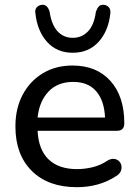

<svg xmlns="http://www.w3.org/2000/svg" viewBox="-20 -768 575 797"><path d="M282 -549Q216 -549 175.5 -594Q135 -639 127 -712Q124 -728 132.5 -737.5Q141 -747 154 -748Q167 -749 174.5 -741Q182 -733 186 -719Q194 -665 219 -638Q244 -611 282 -611Q320 -611 345.5 -638Q371 -665 378 -719Q383 -733 390 -741Q397 -749 410 -748Q424 -747 432 -737.5Q440 -728 438 -712Q430 -639 389 -594Q348 -549 282 -549ZM299 9Q180 9 112 -58.5Q44 -126 44 -243Q44 -319 74.5 -375.5Q105 -432 158 -464Q211 -496 281 -496Q381 -496 438.5 -432Q496 -368 496 -256Q496 -225 465 -225H136Q140 -146 182 -106Q224 -66 300 -66Q332 -66 365 -74Q398 -82 429 -103Q447 -112 461 -107Q475 -102 481 -89.5Q487 -77 483 -62Q479 -47 462 -37Q392 9 299 9ZM136 -280H416Q413 -350 379.5 -389Q346 -428 284 -428Q219 -428 181 -387.5Q143 -347 136 -280Z"/></svg>

Font: Chiron GoRound TC
Style: Regular
Weight: 400
Designer: Ryoko NISHIZUKA 西塚涼子 (kana, bopomofo & ideographs); Paul D. Hunt (Latin, Greek & Cyrillic); Sandoll Communications 산돌커뮤니
Foundry: Adobe
Version: Version 1.000;hotconv 1.1.1;makeotfexe 2.6.0